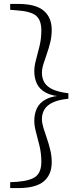

<svg xmlns="http://www.w3.org/2000/svg" viewBox="-20 -789 412 980"><path d="M329 -313V-285Q279 -280 249.5 -266Q220 -252 207 -230.5Q194 -209 194 -181Q194 -162 201.5 -137Q209 -112 219 -83.5Q229 -55 236.5 -24Q244 7 244 39Q244 103 203 137Q162 171 73 171H32V141L68 139Q139 133 165 110Q191 87 191 37Q191 -5 182 -43Q173 -81 164 -113.5Q155 -146 155 -173Q155 -208 168.5 -236.5Q182 -265 215 -282.5Q248 -300 305 -302V-296Q248 -298 215 -315.5Q182 -333 168.5 -361.5Q155 -390 155 -425Q155 -452 164 -484.5Q173 -517 182 -554.5Q191 -592 191 -634Q191 -685 165 -708Q139 -731 68 -736L32 -739V-769H73Q162 -769 203 -734.5Q244 -700 244 -636Q244 -604 236.5 -573Q229 -542 219 -514Q209 -486 201.5 -461.5Q194 -437 194 -417Q194 -389 207 -367.5Q220 -346 249.5 -332.5Q279 -319 329 -313Z"/></svg>

Font: Noto Serif SC ExtraLight ExtraLight
Style: Regular
Weight: 250
Version: Version 2.002-H1;hotconv 1.1.0;makeotfexe 2.6.0